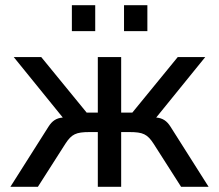

<svg xmlns="http://www.w3.org/2000/svg" viewBox="-20 -720 844 740"><path d="M357 -211V0H447V-211H479C531 -211 548 -203 572 -166L678 0H784L637 -232C623 -254 607 -265 582 -267L771 -500H665L490 -286H447V-500H357V-286H314L139 -500H33L222 -267C197 -265 181 -254 167 -232L20 0H126L232 -166C256 -203 273 -211 325 -211ZM257 -600H347V-700H257ZM458 -600H548V-700H458Z"/></svg>

Font: Perun
Style: Regular
Weight: 400
Foundry: Copyright (c) Stefan Peev, Context Ltd, 2016
Version: Version 1.089